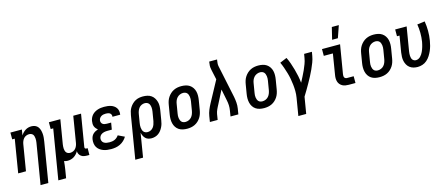

<svg xmlns="http://www.w3.org/2000/svg" viewBox="-56 -1476 5613 2410"><g transform="rotate(-15 2750.0 -270.5)"><path d="M242 215 330 -313Q332 -327 333 -341.5Q334 -356 332.5 -369.5Q331 -383 327.5 -396.5Q324 -410 315.5 -420Q307 -430 294 -435Q281 -440 267 -440Q248 -440 229 -432Q210 -424 197 -409Q184 -394 176.5 -375.5Q169 -357 166 -339L110 0H9L80 -432H47V-520H196L184 -446Q195 -464 210 -479.5Q225 -495 243 -506.5Q261 -518 281 -523Q301 -528 321 -528Q347 -528 369.5 -518.5Q392 -509 406 -490Q420 -471 426.5 -447.5Q433 -424 435 -399.5Q437 -375 434.5 -349.5Q432 -324 428 -299L343 215Z M473 215 580 -432H547V-520H696L644 -207Q642 -193 641 -178.5Q640 -164 641 -150.5Q642 -137 646 -123.5Q650 -110 658.5 -100Q667 -90 680 -85Q693 -80 707 -80Q726 -80 745 -88Q764 -96 777 -111Q790 -126 797.5 -144.5Q805 -163 808 -181L864 -520H965L896 -105Q895 -100 896 -95Q897 -90 899.5 -86.5Q902 -83 907 -81.5Q912 -80 917 -80H933L932 8H902Q881 8 861.5 4Q842 0 826.5 -11.5Q811 -23 801.5 -40.5Q792 -58 792 -79Q782 -60 766.5 -43Q751 -26 732.5 -14.5Q714 -3 693 2.5Q672 8 652 8Q639 8 627 6Q615 4 605 0Q603 26 599.5 53Q596 80 592 107L574 215Z M1217 8Q1190 8 1164 4.5Q1138 1 1114 -8Q1090 -17 1069.5 -32.5Q1049 -48 1036.5 -69.5Q1024 -91 1020.5 -117.5Q1017 -144 1021 -171Q1024 -189 1031.5 -206.5Q1039 -224 1053 -237.5Q1067 -251 1084 -260Q1101 -269 1119 -275Q1106 -284 1095 -297Q1084 -310 1078 -325.5Q1072 -341 1071.5 -359Q1071 -377 1074 -395Q1077 -415 1086 -435Q1095 -455 1110 -471.5Q1125 -488 1144 -499Q1163 -510 1183 -516.5Q1203 -523 1224 -525.5Q1245 -528 1265 -528Q1288 -528 1310 -525.5Q1332 -523 1352.5 -516.5Q1373 -510 1390.5 -498Q1408 -486 1420 -469Q1432 -452 1436 -430.5Q1440 -409 1437 -386L1436 -380H1336V-383Q1338 -397 1332.5 -409Q1327 -421 1316.5 -428Q1306 -435 1292.5 -437.5Q1279 -440 1266 -440Q1251 -440 1236 -437.5Q1221 -435 1207.5 -427.5Q1194 -420 1184.5 -407Q1175 -394 1173 -380Q1170 -365 1175 -351Q1180 -337 1191 -328.5Q1202 -320 1216.5 -317Q1231 -314 1246 -314H1301L1286 -226H1231Q1220 -226 1208.5 -225Q1197 -224 1185.5 -221.5Q1174 -219 1163 -214Q1152 -209 1143 -201Q1134 -193 1128 -182Q1122 -171 1120 -159Q1117 -140 1124 -123Q1131 -106 1146 -96.5Q1161 -87 1180 -83.5Q1199 -80 1218 -80Q1234 -80 1251.5 -82.5Q1269 -85 1285 -92Q1301 -99 1315 -111Q1329 -123 1339 -138L1422 -98Q1407 -72 1384 -50.5Q1361 -29 1333 -15.5Q1305 -2 1275.5 3Q1246 8 1217 8Z M1473 215 1565 -341Q1569 -366 1576.5 -390Q1584 -414 1598 -436Q1612 -458 1631 -476.5Q1650 -495 1673 -507Q1696 -519 1720.5 -523.5Q1745 -528 1769 -528Q1798 -528 1826 -522Q1854 -516 1876.5 -500.5Q1899 -485 1913.5 -462Q1928 -439 1935.5 -412.5Q1943 -386 1942 -357Q1941 -328 1936 -299L1916 -179Q1913 -156 1906.5 -134Q1900 -112 1889.5 -91Q1879 -70 1864 -51Q1849 -32 1829.5 -18.5Q1810 -5 1787 1.5Q1764 8 1742 8Q1719 8 1698.5 1.5Q1678 -5 1663 -20Q1648 -35 1639 -54.5Q1630 -74 1625 -95L1574 215ZM1715 -80Q1735 -80 1754.5 -89.5Q1774 -99 1787 -116Q1800 -133 1807 -153Q1814 -173 1818 -193L1838 -313Q1840 -328 1841 -342.5Q1842 -357 1840 -371Q1838 -385 1833.5 -398Q1829 -411 1819.5 -421Q1810 -431 1797 -435.5Q1784 -440 1769 -440Q1749 -440 1728.5 -430.5Q1708 -421 1695 -404Q1682 -387 1674.5 -367Q1667 -347 1664 -327L1646 -219Q1643 -203 1642 -187.5Q1641 -172 1642.5 -157Q1644 -142 1648.5 -127.5Q1653 -113 1662 -102Q1671 -91 1685 -85.5Q1699 -80 1715 -80Z M2205 8Q2176 8 2148 2Q2120 -4 2097.5 -19Q2075 -34 2060 -57Q2045 -80 2038.5 -107Q2032 -134 2032 -163Q2032 -192 2037 -221L2057 -341Q2061 -366 2069 -390.5Q2077 -415 2091.5 -437Q2106 -459 2126 -477.5Q2146 -496 2170 -507.5Q2194 -519 2218.5 -523.5Q2243 -528 2268 -528Q2297 -528 2325 -522Q2353 -516 2375.5 -501Q2398 -486 2413.5 -463Q2429 -440 2435.5 -413Q2442 -386 2441.5 -357Q2441 -328 2436 -299L2416 -179Q2412 -154 2404 -129.5Q2396 -105 2382 -83Q2368 -61 2348 -42.5Q2328 -24 2304 -12.5Q2280 -1 2255 3.5Q2230 8 2205 8ZM2206 -80Q2227 -80 2248 -89Q2269 -98 2283.5 -114.5Q2298 -131 2306 -151.5Q2314 -172 2318 -193L2338 -313Q2340 -328 2341 -342.5Q2342 -357 2339.5 -371Q2337 -385 2332.5 -398Q2328 -411 2318.5 -421Q2309 -431 2295.5 -435.5Q2282 -440 2268 -440Q2247 -440 2226 -431Q2205 -422 2190 -405.5Q2175 -389 2167 -368.5Q2159 -348 2156 -327L2136 -207Q2133 -192 2132.5 -177.5Q2132 -163 2134 -149Q2136 -135 2141 -122Q2146 -109 2155 -99Q2164 -89 2178 -84.5Q2192 -80 2206 -80Z M2500 0 2512 -74Q2518 -112 2533.5 -150Q2549 -188 2569 -225L2716 -497L2687 -631Q2688 -633 2687 -635.5Q2686 -638 2686 -640Q2681 -661 2682 -683Q2683 -705 2687 -728L2688 -735H2790L2789 -728Q2786 -708 2784 -688Q2782 -668 2786 -649L2875 -225Q2882 -188 2885 -150Q2888 -112 2882 -74L2870 0H2768L2780 -74Q2786 -108 2784.5 -141.5Q2783 -175 2776 -207L2746 -356L2658 -184Q2651 -170 2644 -157Q2637 -144 2631 -130Q2625 -116 2620 -102Q2615 -88 2613 -74L2601 0Z M3205 8Q3176 8 3148 2Q3120 -4 3097.5 -19Q3075 -34 3060 -57Q3045 -80 3038.5 -107Q3032 -134 3032 -163Q3032 -192 3037 -221L3057 -341Q3061 -366 3069 -390.5Q3077 -415 3091.5 -437Q3106 -459 3126 -477.5Q3146 -496 3170 -507.5Q3194 -519 3218.5 -523.5Q3243 -528 3268 -528Q3297 -528 3325 -522Q3353 -516 3375.5 -501Q3398 -486 3413.5 -463Q3429 -440 3435.5 -413Q3442 -386 3441.5 -357Q3441 -328 3436 -299L3416 -179Q3412 -154 3404 -129.5Q3396 -105 3382 -83Q3368 -61 3348 -42.5Q3328 -24 3304 -12.5Q3280 -1 3255 3.5Q3230 8 3205 8ZM3206 -80Q3227 -80 3248 -89Q3269 -98 3283.5 -114.5Q3298 -131 3306 -151.5Q3314 -172 3318 -193L3338 -313Q3340 -328 3341 -342.5Q3342 -357 3339.5 -371Q3337 -385 3332.5 -398Q3328 -411 3318.5 -421Q3309 -431 3295.5 -435.5Q3282 -440 3268 -440Q3247 -440 3226 -431Q3205 -422 3190 -405.5Q3175 -389 3167 -368.5Q3159 -348 3156 -327L3136 -207Q3133 -192 3132.5 -177.5Q3132 -163 3134 -149Q3136 -135 3141 -122Q3146 -109 3155 -99Q3164 -89 3178 -84.5Q3192 -80 3206 -80Z M3592 215 3630 -14Q3637 -57 3636.5 -98.5Q3636 -140 3631.5 -181Q3627 -222 3619.5 -262Q3612 -302 3600.5 -340.5Q3589 -379 3576 -416.5Q3563 -454 3546 -490L3637 -528Q3657 -488 3671.5 -445.5Q3686 -403 3698.5 -359.5Q3711 -316 3720 -271Q3729 -226 3734 -180Q3752 -215 3770.5 -250Q3789 -285 3805 -321Q3821 -357 3835 -394Q3849 -431 3855 -468L3864 -520H3965L3956 -468Q3949 -427 3933.5 -386.5Q3918 -346 3900 -306.5Q3882 -267 3861.5 -228.5Q3841 -190 3819.5 -151.5Q3798 -113 3775.5 -75Q3753 -37 3730 0L3694 215Z M4305 0Q4283 0 4262 -3.5Q4241 -7 4223 -17Q4205 -27 4192 -42.5Q4179 -58 4173 -77.5Q4167 -97 4166.5 -118.5Q4166 -140 4170 -162L4214 -432H4096V-520H4331L4269 -148Q4267 -137 4267.5 -126Q4268 -115 4272 -106.5Q4276 -98 4285 -93Q4294 -88 4305 -88H4392V0ZM4249 -600 4287 -756H4378L4324 -600Z M4705 8Q4676 8 4648 2Q4620 -4 4597.5 -19Q4575 -34 4560 -57Q4545 -80 4538.5 -107Q4532 -134 4532 -163Q4532 -192 4537 -221L4557 -341Q4561 -366 4569 -390.5Q4577 -415 4591.5 -437Q4606 -459 4626 -477.5Q4646 -496 4670 -507.5Q4694 -519 4718.5 -523.5Q4743 -528 4768 -528Q4797 -528 4825 -522Q4853 -516 4875.5 -501Q4898 -486 4913.5 -463Q4929 -440 4935.5 -413Q4942 -386 4941.5 -357Q4941 -328 4936 -299L4916 -179Q4912 -154 4904 -129.5Q4896 -105 4882 -83Q4868 -61 4848 -42.5Q4828 -24 4804 -12.5Q4780 -1 4755 3.5Q4730 8 4705 8ZM4706 -80Q4727 -80 4748 -89Q4769 -98 4783.5 -114.5Q4798 -131 4806 -151.5Q4814 -172 4818 -193L4838 -313Q4840 -328 4841 -342.5Q4842 -357 4839.5 -371Q4837 -385 4832.5 -398Q4828 -411 4818.5 -421Q4809 -431 4795.5 -435.5Q4782 -440 4768 -440Q4747 -440 4726 -431Q4705 -422 4690 -405.5Q4675 -389 4667 -368.5Q4659 -348 4656 -327L4636 -207Q4633 -192 4632.5 -177.5Q4632 -163 4634 -149Q4636 -135 4641 -122Q4646 -109 4655 -99Q4664 -89 4678 -84.5Q4692 -80 4706 -80Z M5200 8Q5172 8 5145.5 1Q5119 -6 5098 -22Q5077 -38 5064 -61Q5051 -84 5045 -110.5Q5039 -137 5040 -165Q5041 -193 5045 -221L5080 -432H5047V-520H5196L5144 -207Q5142 -193 5141 -179Q5140 -165 5141 -151.5Q5142 -138 5145 -125.5Q5148 -113 5155.5 -102.5Q5163 -92 5175 -86Q5187 -80 5201 -80Q5217 -80 5232 -87Q5247 -94 5259 -106Q5271 -118 5280 -132Q5289 -146 5296 -161Q5303 -176 5308.5 -191Q5314 -206 5318.5 -221.5Q5323 -237 5326.5 -252.5Q5330 -268 5333 -283Q5342 -341 5341.5 -397.5Q5341 -454 5332 -509L5431 -522Q5441 -461 5441.5 -397.5Q5442 -334 5431 -270Q5426 -239 5417.5 -207.5Q5409 -176 5396 -146Q5383 -116 5364.5 -87Q5346 -58 5320.5 -35.5Q5295 -13 5263 -2.5Q5231 8 5200 8Z"/></g></svg>

Font: Iosevka Curly Slab Semibold
Style: Italic
Weight: 600
Italic angle: -9°
Monospace: yes
Designer: Belleve Invis
Foundry: Belleve Invis
Version: Version 22.1.2; ttfautohint (v1.8.4)